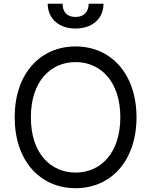

<svg xmlns="http://www.w3.org/2000/svg" viewBox="-20 -982 797 1012"><path d="M447.4 -962.4C447.4 -925.4 427.6 -892.8 377.8 -892.8C328.1 -892.8 309.7 -925.4 309.7 -962.4H231.5C231.5 -885.7 288.4 -831.7 377.8 -831.7C468.8 -831.7 525.6 -885.7 525.6 -962.4ZM699.6 -363.6C699.2 -593.8 564.3 -737.2 378.6 -737.2C192.1 -737.2 57.2 -593.8 57.5 -363.6C57.2 -133.5 192.1 9.9 378.6 9.9C564.3 9.9 699.2 -133.5 699.6 -363.6ZM614.3 -363.6C614 -174.7 510.3 -72.4 378.6 -72.4C246.1 -72.4 142.4 -174.7 142.8 -363.6C142.4 -552.6 246.1 -654.8 378.6 -654.8C510.3 -654.8 614 -552.6 614.3 -363.6Z"/></svg>

Font: Riot Sans 2.0
Style: Regular
Weight: 400
Designer: Rasmus Andersson
Foundry: rsms
Version: Version 3.006;hotconv 1.0.109;makeotfexe 2.5.65596